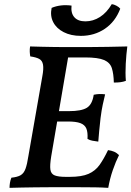

<svg xmlns="http://www.w3.org/2000/svg" viewBox="-20 -903 634 926"><path d="M26 3Q26 -9 28 -21.5Q30 -34 35 -46Q64 -49 79.5 -58Q95 -67 103 -89Q111 -111 117 -151L184 -534Q191 -571 187.5 -591Q184 -611 169 -619Q154 -627 126 -631Q124 -642 123.5 -653.5Q123 -665 125 -679Q153 -678 180.5 -677.5Q208 -677 233.5 -676.5Q259 -676 280 -676Q301 -676 317 -676L227 -149Q220 -106 223 -85Q226 -64 244 -57Q262 -50 298 -50L285 0Q250 0 216 0Q182 0 149 0.5Q116 1 85 1.5Q54 2 26 3ZM502 3Q472 1 439 0.5Q406 0 367.5 0Q329 0 285 0L298 -50H316Q374 -50 407 -64.5Q440 -79 460.5 -108Q481 -137 501 -179Q517 -177 530 -171.5Q543 -166 554 -155Q538 -123 524 -82.5Q510 -42 502 3ZM454 -220Q438 -222 425 -224.5Q412 -227 402 -233Q404 -265 396.5 -283Q389 -301 368 -309Q347 -317 308 -317H240L249 -367H313Q372 -367 398.5 -383Q425 -399 432 -446Q446 -449 459 -449.5Q472 -450 487 -448Q481 -423 475.5 -398Q470 -373 465 -334Q461 -300 458.5 -272.5Q456 -245 454 -220ZM529 -505Q528 -547 519.5 -574Q511 -601 482 -613.5Q453 -626 390 -626H285L315 -676Q366 -676 411 -676Q456 -676 501 -677Q546 -678 594 -679Q589 -641 586.5 -595.5Q584 -550 587 -513Q563 -504 529 -505ZM370 -730Q322 -730 287 -748Q252 -766 236.5 -796.5Q221 -827 229 -865Q272 -883 325 -876Q321 -840 338.5 -820Q356 -800 392 -800Q429 -800 462 -821Q495 -842 519 -883Q529 -882 541.5 -875.5Q554 -869 560 -861Q536 -798 485.5 -764Q435 -730 370 -730Z"/></svg>

Font: Vollkorn Medium
Style: Italic
Weight: 500
Italic angle: -11°
Designer: Friedrich Althausen
Foundry: Friedrich Althausen
Version: Version 5.000